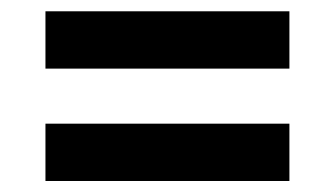

<svg xmlns="http://www.w3.org/2000/svg" viewBox="-20 -420 592 340"><path d="M60.5 -400H492.5V-298.5H60.5ZM60.5 -201H492.5V-99.5H60.5Z"/></svg>

Font: Newsreader 9pt
Style: Bold
Weight: 700
Designer: Hugues Gentile
Foundry: Production Type
Version: Version 1.003